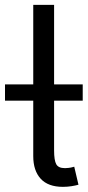

<svg xmlns="http://www.w3.org/2000/svg" viewBox="-57 -747 352 772"><path d="M196 4.3Q136.4 4.3 106.5 -28.4Q76.7 -61.1 76.7 -119.3V-342.3H-36.9V-407.7H76.7V-727.3H160.5V-407.7H275.6V-342.3H160.5V-142Q160.5 -102.3 169.2 -86.6Q177.9 -71 203.5 -71H206Q220.9 -71.7 228.2 -73.3Q235.4 -74.9 241.5 -76.7L258.5 -4.3Q247.5 -1.1 230.8 1.6Q214.1 4.3 196 4.3Z"/></svg>

Font: Linik Sans
Style: Regular
Weight: 400
Designer: Rasmus Andersson (font), Marc Monis (original base), Kil Hyung-jin (Pretendard portions), Cristiano Sobral (main changes
Foundry: rsms
Version: Version 3.018;May 31, 2022;FontCreator 14.0.0.2814 64-bit; t